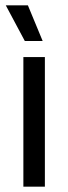

<svg xmlns="http://www.w3.org/2000/svg" viewBox="-20 -703 256 723"><path d="M68 0V-488H149V0ZM85 -683 140.5 -549V-548.5H73.5L2 -682.5V-683Z"/></svg>

Font: Anek Gurmukhi Medium
Style: Regular
Weight: 400
Version: Version 1.003